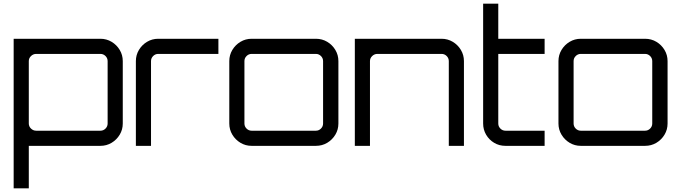

<svg xmlns="http://www.w3.org/2000/svg" viewBox="-20 -790 3686 1040"><path d="M54 230V-580H524Q557 -580 584.5 -563.5Q612 -547 628.5 -519.5Q645 -492 645 -459V-121Q645 -88 628.5 -60.5Q612 -33 584.5 -16.5Q557 0 524 0H136V230ZM176 -82H524Q540 -82 551.5 -93.5Q563 -105 563 -121V-459Q563 -475 551.5 -486.5Q540 -498 524 -498H176Q160 -498 148 -486.5Q136 -475 136 -459V-121Q136 -105 148 -93.5Q160 -82 176 -82Z M716 0V-459Q716 -492 732.5 -519.5Q749 -547 776.5 -563.5Q804 -580 837 -580H1163V-498H837Q821 -498 809.5 -486.5Q798 -475 798 -459V0Z M1343 0Q1310 0 1282.5 -16.5Q1255 -33 1238.5 -60.5Q1222 -88 1222 -121V-459Q1222 -492 1238.5 -519.5Q1255 -547 1282.5 -563.5Q1310 -580 1343 -580H1691Q1725 -580 1752.5 -563.5Q1780 -547 1796.5 -519.5Q1813 -492 1813 -459V-121Q1813 -88 1796.5 -60.5Q1780 -33 1752.5 -16.5Q1725 0 1691 0H1343ZM1343 -82H1691Q1707 -82 1718.5 -93.5Q1730 -105 1730 -121V-459Q1730 -475 1718.5 -486.5Q1707 -498 1691 -498H1343Q1327 -498 1315.5 -486.5Q1304 -475 1304 -459V-121Q1304 -105 1315.5 -93.5Q1327 -82 1343 -82Z M1902 0V-580H2372Q2405 -580 2432.5 -563.5Q2460 -547 2476.5 -519.5Q2493 -492 2493 -459V0H2411V-459Q2411 -475 2399.5 -486.5Q2388 -498 2372 -498H2024Q2008 -498 1996 -486.5Q1984 -475 1984 -459V0Z M2718 0Q2684 0 2656.5 -16.5Q2629 -33 2613 -60.5Q2597 -88 2597 -121V-770H2679V-580H2930V-498H2679V-121Q2679 -105 2690.5 -93.5Q2702 -82 2718 -82H2930V0H2718Z M3126 0Q3093 0 3065.5 -16.5Q3038 -33 3021.5 -60.5Q3005 -88 3005 -121V-459Q3005 -492 3021.5 -519.5Q3038 -547 3065.5 -563.5Q3093 -580 3126 -580H3474Q3508 -580 3535.5 -563.5Q3563 -547 3579.5 -519.5Q3596 -492 3596 -459V-121Q3596 -88 3579.5 -60.5Q3563 -33 3535.5 -16.5Q3508 0 3474 0H3126ZM3126 -82H3474Q3490 -82 3501.5 -93.5Q3513 -105 3513 -121V-459Q3513 -475 3501.5 -486.5Q3490 -498 3474 -498H3126Q3110 -498 3098.5 -486.5Q3087 -475 3087 -459V-121Q3087 -105 3098.5 -93.5Q3110 -82 3126 -82Z"/></svg>

Font: Orbitron
Style: Regular
Weight: 400
Designer: Matt McInerney
Foundry: The League of Moveable Type
Version: Version 2.001